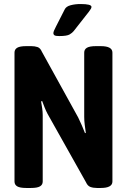

<svg xmlns="http://www.w3.org/2000/svg" viewBox="-20 -931 630 953"><path d="M110 2Q79 2 65.5 -6Q52 -14 52 -30V-670Q52 -686 65.5 -694Q79 -702 110 -702H136Q152 -702 166 -697.5Q180 -693 188 -674L368 -348Q378 -328 386 -309Q394 -290 402 -270L406 -272Q403 -292 400.5 -312Q398 -332 398 -351V-670Q398 -686 411.5 -694Q425 -702 456 -702H480Q538 -702 538 -670V-30Q538 2 480 2H461Q443 2 429 -3Q415 -8 407 -26L216 -366Q208 -381 201.5 -397.5Q195 -414 189 -430L184 -427Q187 -410 189.5 -393Q192 -376 192 -359V-30Q192 -14 178.5 -6Q165 2 134 2ZM274 -752Q257 -752 251 -755.5Q245 -759 245 -767Q245 -775 258 -799.5Q271 -824 301 -884Q308 -899 330.5 -905Q353 -911 380 -911Q434 -911 434 -897Q434 -893 431.5 -888Q429 -883 421 -872.5Q413 -862 395 -839.5Q377 -817 346 -777Q339 -768 325.5 -760Q312 -752 274 -752Z"/></svg>

Font: Asap Condensed VF Beta
Style: Regular
Weight: 400
Designer: Pablo Cosgaya
Foundry: Omnibus-Type
Version: Version 1.008